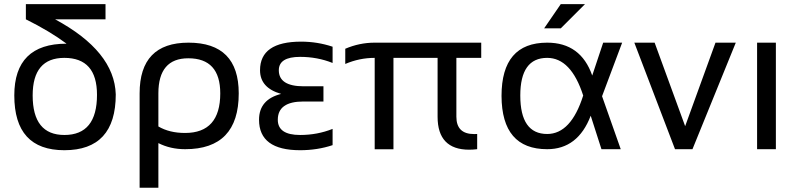

<svg xmlns="http://www.w3.org/2000/svg" viewBox="-20 -718 3837 924"><path d="M289.6 4.9Q48.8 4.9 48.8 -258.8Q48.8 -507.8 300.3 -507.8Q219.7 -567.9 104.5 -625V-698.2H487.8V-625H245.1Q530.8 -471.2 537.1 -263.7Q537.1 4.9 289.6 4.9ZM446.8 -261.7Q446.8 -439.5 289.6 -439.5Q137.2 -439.5 137.2 -258.8Q137.2 -68.4 290 -68.4Q446.8 -68.4 446.8 -261.7Z M742.2 -109.4Q795.4 -78.1 870.6 -78.1Q1040 -78.1 1040 -268.6Q1040 -437.5 886.2 -437.5Q742.2 -437.5 742.2 -268.6ZM887.2 -512.7Q1128.9 -512.7 1128.9 -268.6Q1128.9 0 871.1 0Q799.8 0 742.2 -29.3V185.5H651.9V-268.6Q651.9 -512.7 887.2 -512.7Z M1580.6 -415Q1507.3 -444.3 1424.3 -444.3Q1321.8 -444.3 1321.8 -379.9Q1321.8 -302.7 1441.4 -302.7H1536.6V-229.5H1439.9Q1316.9 -229.5 1316.9 -141.6Q1316.9 -68.4 1424.3 -68.4Q1507.3 -68.4 1580.6 -97.7V-19.5Q1507.3 4.9 1424.3 4.9Q1226.6 4.9 1226.6 -141.6Q1226.6 -239.3 1333 -266.1Q1231.4 -294.9 1231.4 -379.9Q1231.4 -517.6 1429.2 -517.6Q1507.3 -517.6 1580.6 -493.2Z M1641.6 -483.4Q1710 -512.7 1783.2 -512.7H2295.9V-439.5H2176.3V-156.2Q2176.3 -72.8 2261.7 -72.8Q2269 -72.8 2276.4 -73.2V0Q2256.3 2.4 2238.3 2.4Q2085.9 2.4 2085.9 -156.2V-439.5H1873.5V0.5H1783.2V-439.5Q1710 -439.5 1641.6 -410.2Z M2393.6 -256.3Q2393.6 -512.7 2613.3 -512.7Q2774.9 -512.7 2830.1 -354.5L2882.8 -512.7H2974.1L2877.4 -254.9L2967.3 0H2874.5L2822.8 -161.1Q2761.2 0 2613.3 0Q2394.5 0 2393.6 -256.3ZM2613.3 -73.2Q2728 -73.2 2786.6 -258.3Q2728 -439.5 2613.3 -439.5Q2483.9 -439.5 2483.9 -258.3Q2483.9 -73.2 2613.3 -73.2ZM2678.7 -698.2H2795.4L2678.7 -581.5H2598.6Z M3032.7 -512.7H3130.4L3277.3 -110.8L3423.3 -512.7H3521L3312.5 0H3228.5Z M3713.9 -512.7V0H3623.5V-512.7Z"/></svg>

Font: Voltera
Style: Regular
Weight: 400
Designer: Bernd Montag
Version: Version 1.301